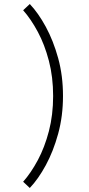

<svg xmlns="http://www.w3.org/2000/svg" viewBox="-20 -770 442 954"><path d="M293 -293Q293 -193 269 -105.5Q245 -18 207.5 51Q170 120 128 164L95 133Q134 89 168 25.5Q202 -38 223 -118.5Q244 -199 244 -293Q244 -387 223 -467.5Q202 -548 168 -611.5Q134 -675 95 -719L128 -750Q170 -706 207.5 -637Q245 -568 269 -481Q293 -394 293 -293Z"/></svg>

Font: Synthetic Light
Style: Regular
Weight: 300
Designer: Santiago Orozco
Foundry: Typemade
Version: Version 2.000; ttfautohint (v1.8.4.7-5d5b)